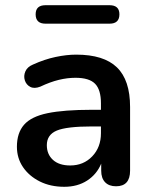

<svg xmlns="http://www.w3.org/2000/svg" viewBox="-20 -708 584 738"><path d="M155 -617Q117 -617 117 -653Q117 -688 155 -688H401Q439 -688 439 -653Q439 -617 401 -617ZM227 10Q174 10 133 -10.5Q92 -31 68.5 -65.5Q45 -100 45 -144Q45 -197 72.5 -228.5Q100 -260 163 -273Q226 -286 333 -286H368V-311Q368 -363 345.5 -386Q323 -409 270 -409Q239 -409 206 -401Q173 -393 135 -375Q112 -366 96.5 -374Q81 -382 75.5 -399Q70 -416 77.5 -433.5Q85 -451 107 -460Q151 -480 193.5 -489Q236 -498 273 -498Q379 -498 429.5 -449Q480 -400 480 -297V-52Q480 8 426 8Q399 8 384 -7.5Q369 -23 369 -52V-79Q352 -38 315 -14Q278 10 227 10ZM368 -222H334Q236 -222 198 -206Q160 -190 160 -150Q160 -115 183.5 -93.5Q207 -72 250 -72Q301 -72 334.5 -107Q368 -142 368 -196Z"/></svg>

Font: Chiron GoRound TC M
Style: Regular
Weight: 500
Designer: Ryoko NISHIZUKA 西塚涼子 (kana, bopomofo & ideographs); Paul D. Hunt (Latin, Greek & Cyrillic); Sandoll Communications 산돌커뮤니
Foundry: Adobe
Version: Version 1.000;hotconv 1.1.1;makeotfexe 2.6.0